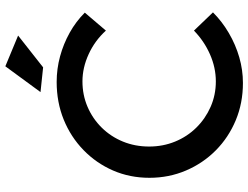

<svg xmlns="http://www.w3.org/2000/svg" viewBox="-128 -816 952 737"><g transform="rotate(-90 348.5 -448.0)"><path d="M599 -518Q561 -560 509 -584Q457 -608 404 -608Q352 -608 306.5 -588.5Q261 -569 226.5 -534Q192 -499 173 -452.5Q154 -406 154 -352Q154 -299 173 -252.5Q192 -206 226.5 -171Q261 -136 306.5 -116Q352 -96 404 -96Q457 -96 508 -118.5Q559 -141 599 -180L669 -107Q634 -72 589.5 -46Q545 -20 496.5 -6Q448 8 398 8Q321 8 255 -19.5Q189 -47 139.5 -96Q90 -145 62 -210.5Q34 -276 34 -351Q34 -426 62 -490.5Q90 -555 140.5 -604Q191 -653 257.5 -680Q324 -707 402 -707Q452 -707 500 -694Q548 -681 591 -657Q634 -633 668 -599ZM462 -904 580 -855 458 -759 363 -769Z"/></g></svg>

Font: Alexandria
Style: Regular
Weight: 400
Designer: Mohamed Gaber
Foundry: Kief Type Foundry
Version: Version 5.100